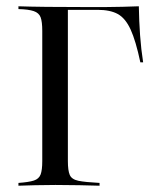

<svg xmlns="http://www.w3.org/2000/svg" viewBox="-20 -591 501 611"><path d="M38.7 0V-8.9Q71.8 -11.3 87.9 -16.5Q104 -21.8 109.3 -35.9Q114.5 -50 114.5 -78.2V-492.7Q114.5 -521.8 109.3 -535.9Q104 -550 87.5 -555.6Q71 -561.3 38.7 -562.1V-571Q108.1 -568.5 259.7 -568.5Q285.5 -568.5 313.7 -568.5Q341.9 -568.5 370.2 -569.4Q398.4 -570.2 421.8 -571Q422.6 -523.4 425.8 -478.6Q429 -433.9 435.5 -392.7H426.6Q412.1 -461.3 395.6 -497.2Q379 -533.1 354.8 -546.4Q330.6 -559.7 290.3 -559.7H196V-78.2Q196 -48.4 202 -34.3Q208.1 -20.2 229.4 -15.7Q250.8 -11.3 296.8 -8.9V0Q266.1 -0.8 233.1 -1.6Q200 -2.4 156.5 -2.4Q121.8 -2.4 91.9 -1.6Q62.1 -0.8 38.7 0Z"/></svg>

Font: Playfair 144pt
Style: Regular
Weight: 400
Designer: Claus Eggers Sørensen
Foundry: Claus Eggers Sørensen
Version: Version 2.001;gftools[0.9.30]